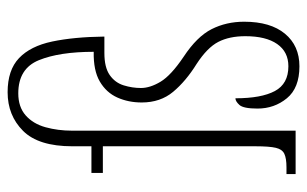

<svg xmlns="http://www.w3.org/2000/svg" viewBox="-171 -625 806 504"><g transform="rotate(-90 232.0 -373.0)"><path d="M310 10Q253 10 226 -23Q199 -56 199 -100Q199 -137 208.5 -147.5Q218 -158 226 -158Q226 -90 245 -54.5Q264 -19 310 -19Q348 -19 368.5 -48.5Q389 -78 389 -132Q389 -174 374 -203Q359 -232 316 -260Q271 -288 243 -321.5Q215 -355 215 -404Q215 -439 228 -468Q241 -497 270 -514Q299 -531 348 -530Q348 -620 326 -674Q304 -728 239 -728Q203 -728 181 -708.5Q159 -689 150 -656.5Q141 -624 141 -587V0H27V-24H45Q68 -24 80 -29.5Q92 -35 96 -52Q100 -69 100 -105V-506H30V-536H100V-586Q100 -675 140.5 -715.5Q181 -756 242 -756Q300 -756 331.5 -726Q363 -696 375 -639Q387 -582 388 -502H345Q307 -502 287 -488Q267 -474 260 -451.5Q253 -429 253 -406Q253 -382 269.5 -354.5Q286 -327 335 -294Q388 -259 407.5 -220.5Q427 -182 427 -135Q427 -66 395.5 -28Q364 10 310 10Z"/></g></svg>

Font: Noto Serif Ethiopic ExtraCondensed ExtraLight
Style: Regular
Weight: 200
Width: 2
Designer: Monotype Design Team
Foundry: Monotype Imaging Inc.
Version: Version 2.102; ttfautohint (v1.8.4.7-5d5b)